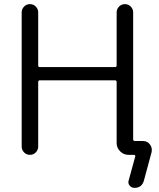

<svg xmlns="http://www.w3.org/2000/svg" viewBox="-20 -750 770 930"><path d="M85 -40V-690Q85 -706 96.5 -718Q108 -730 125 -730Q142 -730 153.5 -718Q165 -706 165 -690V-433Q165 -425 173 -425H537Q545 -425 545 -433V-690Q545 -706 556.5 -718Q568 -730 585 -730Q602 -730 613.5 -718Q625 -706 625 -690V-75Q625 -67 634 -67H672Q694 -67 706.5 -50Q719 -33 714 -12L677 125Q667 160 631 160Q617 160 608 149Q599 138 603 125L635 8Q637 0 628 0H625H602Q579 0 562 -17Q545 -34 545 -57V-352Q545 -361 537 -361H173Q165 -361 165 -352V-40Q165 -24 153.5 -12Q142 0 125 0Q108 0 96.5 -12Q85 -24 85 -40Z"/></svg>

Font: Rounded Mplus 1c
Style: Regular
Weight: 400
Version: Version 1.059.20150529